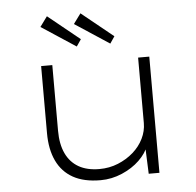

<svg xmlns="http://www.w3.org/2000/svg" viewBox="-53 -793 874 856"><g transform="rotate(-5 384.0 -364.5)"><path d="M363 10Q289 10 240.5 -17Q192 -44 167.5 -95.5Q143 -147 143 -220V-520H193V-226Q193 -166 212.5 -124.5Q232 -83 269.5 -61.5Q307 -40 362 -40Q407 -40 446 -56Q485 -72 514.5 -98Q544 -124 560.5 -157.5Q577 -191 577 -227V-520H627V0H579L574 -125L582 -126Q570 -92 538 -61Q506 -30 459.5 -10Q413 10 363 10ZM459 -593 305 -694 338 -739 480 -624ZM309 -593 155 -694 188 -739 330 -624Z"/></g></svg>

Font: Lexend Giga ExtraLight
Style: Regular
Weight: 250
Version: Version 1.007